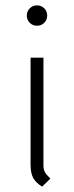

<svg xmlns="http://www.w3.org/2000/svg" viewBox="-20 -685 276 716"><path d="M80 -627Q80 -643 91 -654Q102 -665 118 -665Q134 -665 145 -654Q156 -643 156 -627Q156 -611 145 -600Q134 -589 118 -589Q102 -589 91 -600Q80 -611 80 -627ZM94 -72V-470H142V-68Q142 -53 147.5 -43Q153 -33 168 -19L137 11Q113 -4 103.5 -22Q94 -40 94 -72Z"/></svg>

Font: KoHo Light
Style: Regular
Weight: 300
Version: Version 1.000; ttfautohint (v1.6)